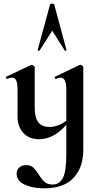

<svg xmlns="http://www.w3.org/2000/svg" viewBox="-20 -750 539 1051"><path d="M251 -55Q282 -55 313.5 -70.5Q345 -86 363 -111L368 -99Q332 -47 287.5 -17.5Q243 12 193 12Q139 12 107.5 -22.5Q76 -57 76 -113V-260Q76 -293 69 -309Q62 -325 46 -325Q34 -325 20 -318H19Q15 -318 13.5 -323.5Q12 -329 14 -330L149 -394L153 -395Q158 -395 164 -390.5Q170 -386 170 -382V-161Q170 -107 189.5 -81Q209 -55 251 -55ZM222 281Q159 281 115 260.5Q71 240 71 201Q71 180 85 167Q99 154 123 154Q148 154 162 167Q176 180 192 205Q209 233 224.5 246.5Q240 260 269 260Q304 260 323.5 225.5Q343 191 343 94V-260Q343 -325 312 -325Q301 -325 287 -318H286Q282 -318 280 -323.5Q278 -329 281 -330L415 -394L420 -395Q425 -395 430.5 -390.5Q436 -386 436 -382V70Q436 166 382.5 223.5Q329 281 222 281ZM344 -475Q344 -473 339.5 -472Q335 -471 334 -474L266 -582L197 -474Q196 -471 190.5 -472.5Q185 -474 186 -476L254 -725Q255 -730 265 -730Q276 -730 277 -725L344 -476Z"/></svg>

Font: Cormorant Infant
Style: Bold
Weight: 700
Designer: Christian Thalmann (Catharsis Fonts)
Foundry: Catharsis Fonts
Version: Version 4.000